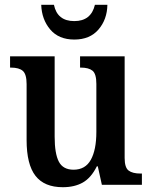

<svg xmlns="http://www.w3.org/2000/svg" viewBox="-20 -771 634 801"><path d="M91 -187V-420Q91 -461 75.5 -475Q60 -489 25 -489H22V-536H208V-201Q208 -130 225.5 -96.5Q243 -63 287 -63Q336 -63 359 -104.5Q382 -146 382 -221V-421Q382 -463 366 -476Q350 -489 317 -489H314V-536H500V-112Q500 -72 516.5 -59.5Q533 -47 566 -47H572V0H405L388 -77H384Q360 -29 325.5 -9.5Q291 10 242 10Q165 10 128 -37.5Q91 -85 91 -187ZM152 -751H205Q219 -683 290 -683Q360 -683 376 -751H428Q427 -690 391 -648Q355 -606 290 -606Q225 -606 189.5 -648Q154 -690 152 -751Z"/></svg>

Font: Noto Serif NarrowSemiBold
Style: Regular
Weight: 600
Width: 4
Designer: Monotype Design Team
Foundry: Monotype Imaging Inc.
Version: Version 1.001